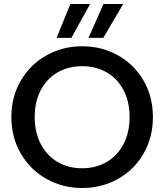

<svg xmlns="http://www.w3.org/2000/svg" viewBox="-20 -936 824 963"><path d="M392 7Q295 7 213.5 -38.5Q132 -84 84.5 -165.5Q37 -247 37 -349Q37 -451 84.5 -532Q132 -613 213.5 -658.5Q295 -704 392 -704Q490 -704 571.5 -658.5Q653 -613 700 -532Q747 -451 747 -349Q747 -247 700 -165.5Q653 -84 571.5 -38.5Q490 7 392 7ZM392 -92Q461 -92 515 -123.5Q569 -155 599.5 -213.5Q630 -272 630 -349Q630 -426 599.5 -484Q569 -542 515 -573Q461 -604 392 -604Q323 -604 269 -573Q215 -542 184.5 -484Q154 -426 154 -349Q154 -272 184.5 -213.5Q215 -155 269 -123.5Q323 -92 392 -92ZM338 -746H264L333 -916H432ZM498 -746H424L499 -916H598Z"/></svg>

Font: Poppins Cyr Med
Style: Regular
Weight: 500
Designer: Ninad Kale (Devanagari), Jonny Pinhorn (Latin)
Foundry: Indian Type Foundry
Version: 4.004